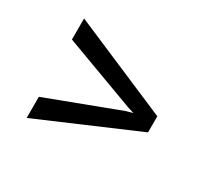

<svg xmlns="http://www.w3.org/2000/svg" viewBox="-97 -685 795 737"><g transform="rotate(30 300.0 -316.5)"><path d="M86.9 -443.8V-537.1L518.1 -352.5V-281.2L86.9 -96.2V-189.9L402.8 -309.1L432.1 -317.4L402.8 -326.7Z"/></g></svg>

Font: RobotoMono-Regular
Style: Regular
Weight: 400
Designer: Google
Version: Version 2.000985; 2015; ttfautohint (v1.3)